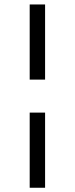

<svg xmlns="http://www.w3.org/2000/svg" viewBox="-20 -687 340 873"><path d="M185 -325V-666.7H115V-325ZM185 166.7V-175H115V166.7Z"/></svg>

Font: Familjen Grotesk
Style: Regular
Weight: 400
Designer: Anders Wikstroem, Jonas Baeckman, Matilda Gysing, Kristian Moeller
Foundry: Familjen STHLM AB
Version: Version 2.000